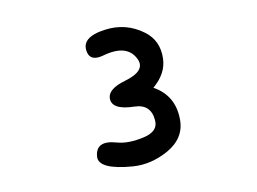

<svg xmlns="http://www.w3.org/2000/svg" viewBox="-54 -907 759 566"><g transform="rotate(-10 325.5 -623.5)"><path d="M444.3 -715.8Q443.4 -670.9 401.4 -635.3Q462.4 -601.6 462.4 -528.8Q462.4 -473.1 407.7 -442.4Q355.5 -413.6 301.8 -417.5Q200.2 -425.3 202.6 -463.9Q206.1 -512.7 267.1 -495.1Q301.3 -485.4 349.1 -496.6Q392.6 -506.8 389.6 -540Q385.7 -589.4 336.4 -590.3Q267.6 -591.8 269.5 -628.4Q271.5 -655.3 322.3 -669.9Q388.7 -689 370.1 -727.1Q346.7 -775.4 273.4 -754.9Q234.4 -743.7 227.1 -771Q214.4 -818.8 291.5 -828.6Q354.5 -836.9 405.3 -799.3Q445.8 -769.5 444.3 -715.8Z"/></g></svg>

Font: Comic Relief
Style: Regular
Weight: 400
Designer: Jeff Davis
Foundry: Loudifier
Version: Version 1.0